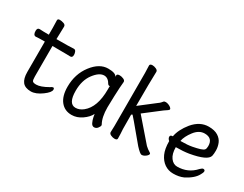

<svg xmlns="http://www.w3.org/2000/svg" viewBox="-78 -1191 2155 1693"><g transform="rotate(30 1000.0 -344.5)"><path d="M280.8 23.9Q221.7 23.9 195.3 -9Q168.9 -42 168.9 -109.9V-418.9Q96.7 -418.9 78.6 -416Q50.8 -416 50.8 -460.9Q50.8 -491.2 74.7 -491.2Q105 -488.8 168.9 -488.8V-559.1Q167 -615.2 167 -634.8Q167 -650.9 189 -650.9Q206.5 -650.9 228.3 -643.6Q250 -636.2 250 -617.2Q247.6 -563 246.6 -488.8Q382.8 -488.8 421.9 -492.2Q438 -492.2 444.3 -476.1Q450.7 -460 450.7 -445.8Q450.7 -417 428.7 -417Q408.7 -417 389.6 -418Q370.6 -418.9 246.6 -418.9V-107.9Q246.6 -71.8 254.6 -61.8Q262.7 -51.8 292 -51.8Q335.9 -51.8 407.7 -92.8Q425.8 -106 434.6 -106Q446.8 -106 446.8 -88.9Q446.8 -61 390.6 -20Q330.6 23.9 280.8 23.9Z M693.8 -47.9Q733.9 -47.9 770 -77.1Q860.8 -149.9 860.8 -330.1V-357.9Q862.8 -359.9 862.8 -361.8Q862.8 -365.2 854.5 -365.2Q846.2 -365.2 840.8 -373Q814 -421.9 772.9 -421.9Q723.1 -421.9 672.1 -354Q621.1 -286.1 621.1 -180.2Q621.1 -47.9 693.8 -47.9ZM694.8 23.9Q624 23.9 582.5 -28.1Q541 -80.1 541 -174.8Q541 -304.2 613 -398.2Q685.1 -492.2 772.9 -492.2Q849.1 -492.2 862.8 -460.9V-475.1Q862.8 -491.2 891.1 -491.2Q908.2 -491.2 928.7 -482.7Q949.2 -474.1 949.2 -458Q943.8 -411.1 939.9 -306.2Q937 -225.1 937 -192.9Q937 -92.8 969.2 -36.1L971.2 -28.8Q971.2 -17.1 957 1Q942.9 19 921.9 19Q901.9 19 890.4 -4.4Q878.9 -27.8 873 -57.1L868.2 -85.9Q848.1 -44.9 798.6 -10.5Q749 23.9 694.8 23.9Z M1406.7 20Q1390.6 20 1343.8 -30.8Q1305.7 -75.2 1250.7 -142.1Q1195.8 -209 1160.6 -248L1149.9 -241.2Q1149.9 -103 1150.9 -95.2Q1154.8 -45.9 1154.8 0Q1154.8 16.1 1127.9 16.1Q1110.8 16.1 1090.8 7.1Q1070.8 -2 1070.8 -18.1L1072.8 -81.1Q1072.8 -600.1 1072.3 -621.1Q1071.8 -642.1 1070.8 -664.6Q1069.8 -687 1069.8 -696.8Q1071.8 -712.9 1096.7 -712.9Q1113.8 -712.9 1133.8 -703.9Q1153.8 -694.8 1153.8 -679.2Q1149.9 -583 1149.9 -330.1L1302.7 -448.2Q1314.9 -456.1 1324.5 -466.1Q1334 -476.1 1339.4 -483.2Q1344.7 -490.2 1359.9 -490.2Q1373 -490.2 1387.5 -484.6Q1401.9 -479 1412.8 -470.5Q1423.8 -461.9 1423.8 -452.1Q1423.8 -443.8 1378.9 -416Q1357.9 -400.9 1217.8 -292Q1239.7 -268.1 1273.7 -227.5Q1307.6 -187 1408.7 -71.8Q1430.7 -50.8 1459 -34.2Q1466.8 -30.8 1466.8 -22.9Q1466.8 -15.1 1457.3 -5.1Q1447.8 4.9 1434.3 12.5Q1420.9 20 1406.7 20Z M1649.9 -257.8Q1714.8 -257.8 1759.5 -266.4Q1804.2 -274.9 1832.8 -283.9Q1861.3 -293 1869.6 -304.4Q1877.9 -315.9 1877.9 -340.8Q1877.9 -421.9 1796.9 -421.9Q1739.3 -421.9 1695.6 -365Q1651.9 -308.1 1642.1 -257.8ZM1730 23.9Q1680.2 23.9 1641.1 -2.9Q1602.1 -29.8 1579.6 -78.9Q1557.1 -127.9 1557.1 -207Q1538.1 -223.1 1538.1 -241.2Q1538.1 -259.8 1564 -259.8Q1577.1 -333 1639.2 -410.2Q1708 -492.2 1796.9 -492.2Q1856.9 -492.2 1892.6 -469.5Q1928.2 -446.8 1942.1 -411.9Q1956.1 -377 1956.1 -339.8Q1956.1 -306.2 1951.2 -285.2Q1937 -229 1766.1 -199.2Q1709 -189.9 1634.3 -189.9Q1634.3 -122.1 1662.1 -84.5Q1689.9 -46.9 1730 -46.9Q1839.8 -46.9 1912.1 -127.9Q1930.2 -146 1940.9 -146Q1959 -146 1959 -127.9Q1959 -118.2 1945.3 -94.2Q1918 -40 1833 3.9Q1789.1 23.9 1730 23.9Z"/></g></svg>

Font: LXGW WenKai Mono Screen
Style: Regular
Weight: 400
Monospace: yes
Designer: LXGW / Fontworks Inc.
Foundry: LXGW / Fontworks Inc.
Version: Version 1.330;April 28,2024